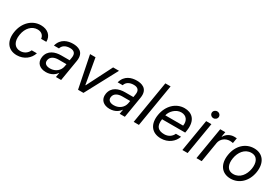

<svg xmlns="http://www.w3.org/2000/svg" viewBox="66 -1790 4111 2838"><g transform="rotate(30 2121.0 -370.5)"><path d="M252.1 11.4C374.6 11.4 466.6 -63.6 497.9 -162.6H409.4C383.9 -103 329.5 -67.8 265.6 -67.8C168.3 -67.8 118.3 -148.1 139.6 -272.7C159.1 -394.5 236.5 -473.7 332.7 -473.7C404.5 -473.7 441.1 -429 445 -378.9H533.7C537.3 -483.3 461.6 -552.6 344.5 -552.6C195 -552.6 76.7 -436.1 50.1 -269.9C22.7 -106.5 97.3 11.4 252.1 11.4Z M749.3 12.4C843.4 12.4 901.6 -37.3 925.1 -73.9H929.3L916.5 0H1005.3L1065.3 -360.1C1093.4 -529.8 967.3 -552.6 893.5 -552.6C807.2 -552.6 693.9 -522.7 658.4 -388.1H744.3C758.9 -441.1 808.2 -475.5 885.7 -475.5C960.2 -475.5 987.9 -434.7 977.3 -368.3L968.8 -315.7H826C724.1 -315.7 611.9 -279.5 590.6 -154.5C573.5 -47.9 645.6 12.4 749.3 12.4ZM679.7 -151.3C689.3 -213.4 748.9 -241.8 822.4 -241.8H957L948.9 -197.1C936.1 -128.9 873.2 -65 776.6 -65C711.3 -65 669.7 -94.5 679.7 -151.3Z M1678.3 -545.5H1577.8L1358.7 -114.3H1353L1277.3 -545.5H1184.3L1294 0H1386.4Z M1837 12.4C1931.1 12.4 1989.3 -37.3 2012.8 -73.9H2017L2004.3 0H2093L2153.1 -360.1C2181.1 -529.8 2055 -552.6 1981.2 -552.6C1894.9 -552.6 1781.6 -522.7 1746.1 -388.1H1832C1846.6 -441.1 1896 -475.5 1973.4 -475.5C2047.9 -475.5 2075.6 -434.7 2065 -368.3L2056.5 -315.7H1913.7C1811.8 -315.7 1699.6 -279.5 1678.3 -154.5C1661.2 -47.9 1733.3 12.4 1837 12.4ZM1767.4 -151.3C1777 -213.4 1836.6 -241.8 1910.2 -241.8H2044.7L2036.6 -197.1C2023.8 -128.9 1960.9 -65 1864.3 -65C1799 -65 1757.5 -94.5 1767.4 -151.3Z M2453.8 -727.3H2364.3L2243.6 0H2333.1Z M2712 11.4C2835.2 11.4 2928.3 -62.5 2960.2 -159.8H2871.8C2846.2 -101.6 2790.5 -67.1 2725.5 -67.1C2622.9 -67.1 2567.8 -113.3 2587.4 -243.6H2982.2L2988.3 -279.5C3020.6 -481.5 2914.1 -552.6 2797.2 -552.6C2648.8 -552.6 2530.5 -436.4 2503.2 -268.5C2475.1 -100.5 2553.6 11.4 2712 11.4ZM2599.8 -317.8C2615.8 -393.5 2695 -474.1 2784.4 -474.1C2873.6 -474.1 2919.4 -407.7 2904.1 -317.8Z M3074.9 0H3164.4L3255.3 -545.5H3165.8ZM3174.7 -694.6C3174.4 -662.3 3201.7 -636 3235.4 -636C3269.2 -636 3297.2 -662.3 3297.6 -694.6C3297.9 -726.6 3270.6 -752.8 3236.9 -752.8C3203.1 -752.8 3175.1 -726.6 3174.7 -694.6Z M3315 0H3404.5L3460.9 -342C3473.4 -415.5 3539.4 -468.8 3617.9 -468.8C3640.6 -468.8 3663.7 -464.5 3670.1 -462.7L3685 -552.2C3674.7 -553.6 3653.8 -554 3640.6 -554C3575.6 -554 3512.4 -517 3483.7 -462H3478L3492.5 -545.5H3405.9Z M3900.6 11.4C4046.9 11.4 4162.3 -98.4 4189.6 -264.6C4217.3 -437.5 4135.3 -552.6 3983.7 -552.6C3836.6 -552.6 3721.2 -442.8 3694.6 -275.2C3666.5 -103.7 3748.6 11.4 3900.6 11.4ZM3781.6 -264.6C3799 -375.4 3869 -474.1 3981.2 -474.1C4087.4 -474.1 4119.3 -381 4102.6 -275.6C4084.5 -164.1 4014.9 -67.5 3903.1 -67.5C3796.5 -67.5 3764.2 -159.1 3781.6 -264.6Z"/></g></svg>

Font: Margiela Sans Text
Style: Italic
Weight: 400
Italic angle: -9.39999°
Designer: Stefan Endress, Andreas Faust
Version: Version 1.100;FEAKit 1.0